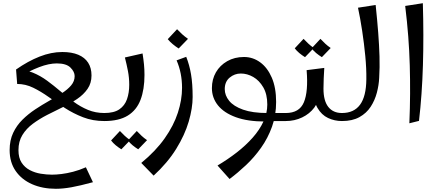

<svg xmlns="http://www.w3.org/2000/svg" viewBox="-20 -754 2737 1196"><path d="M328 422Q245 422 180 393.5Q115 365 77.5 311Q40 257 40 181Q40 120 62 73.5Q84 27 120 -8.5Q156 -44 199 -72.5Q242 -101 285.5 -125.5Q329 -150 365 -173Q401 -196 423 -222Q445 -248 445 -280Q445 -307 419 -333Q393 -359 334 -359Q285 -359 224.5 -336Q164 -313 95 -272L80 -321Q154 -373 226.5 -401.5Q299 -430 368 -430Q427 -430 467.5 -413Q508 -396 529 -363.5Q550 -331 550 -284Q550 -236 525.5 -200.5Q501 -165 460.5 -137.5Q420 -110 371 -86.5Q322 -63 273.5 -38Q225 -13 184.5 17Q144 47 119.5 87Q95 127 95 181Q95 229 114.5 259Q134 289 165.5 305.5Q197 322 233.5 328Q270 334 304 334Q330 334 363 330Q396 326 435 316Q474 306 515 288L559 381Q478 403 425 412.5Q372 422 328 422ZM630 0Q558 0 497.5 -23.5Q437 -47 384.5 -81Q332 -115 283.5 -149.5Q235 -184 187 -207.5Q139 -231 87 -231L80 -321Q137 -321 184.5 -301.5Q232 -282 274 -251Q316 -220 356.5 -185.5Q397 -151 439 -120Q481 -89 528 -69.5Q575 -50 630 -50L650 -25Z M630 0V-50Q690 -50 723.5 -73Q757 -96 771 -136Q785 -176 785 -226Q785 -270 777 -311.5Q769 -353 758 -396L868 -421Q874 -383 877 -352Q880 -321 880 -287Q880 -197 855.5 -132.5Q831 -68 776 -34Q721 0 630 0ZM736 176Q718 165 701 151Q684 137 672 121L727 62Q742 78 757 92Q772 106 791 119ZM841 176Q823 165 806 151Q789 137 777 121L832 62Q847 78 862 92Q877 106 896 119Z M937 340 860 261Q950 187 1006 107.5Q1062 28 1088 -52Q1114 -132 1114 -207Q1114 -253 1105.5 -296Q1097 -339 1080 -378L1140 -400Q1160 -350 1170 -291Q1180 -232 1180 -150Q1180 -80 1155.5 3.5Q1131 87 1077.5 173.5Q1024 260 937 340ZM1093 -452Q1074 -464 1056 -479Q1038 -494 1025 -510L1083 -572Q1099 -555 1115 -540.5Q1131 -526 1151 -512Z M1655 0V-50Q1681 -50 1706.5 -50Q1732 -50 1760 -50L1780 -25L1760 0Q1732 0 1706.5 0Q1681 0 1655 0ZM1410 361 1335 277Q1399 239 1455 195.5Q1511 152 1554 103.5Q1597 55 1621 3Q1645 -49 1645 -103Q1645 -167 1620 -210Q1595 -253 1557.5 -274.5Q1520 -296 1480 -296Q1441 -296 1410.5 -270.5Q1380 -245 1380 -199Q1380 -160 1407.5 -126Q1435 -92 1494 -71Q1553 -50 1645 -50L1632 3Q1523 3 1449 -24Q1375 -51 1337.5 -98Q1300 -145 1300 -205Q1300 -260 1325 -303.5Q1350 -347 1395.5 -373Q1441 -399 1500 -399Q1555 -399 1600.5 -366Q1646 -333 1673 -270.5Q1700 -208 1700 -119Q1700 -36 1674.5 35Q1649 106 1606.5 166Q1564 226 1512.5 274.5Q1461 323 1410 361Z M1760 0V-50Q1845 -50 1873 -117Q1901 -184 1890 -317L2000 -331Q1998 -298 1996.5 -266Q1995 -234 1995 -202L1967 -172Q1967 -123 1938 -84Q1909 -45 1862 -22.5Q1815 0 1760 0ZM2110 0Q2064 0 2023.5 -19Q1983 -38 1957.5 -82Q1932 -126 1932 -202H1995Q1995 -126 2025 -88Q2055 -50 2110 -50L2130 -25ZM1880 -398Q1862 -409 1845 -423Q1828 -437 1816 -453L1871 -512Q1886 -496 1901 -482Q1916 -468 1935 -455ZM1985 -398Q1967 -409 1950 -423Q1933 -437 1921 -453L1976 -512Q1991 -496 2006 -482Q2021 -468 2040 -455Z M2110 0V-50Q2185 -50 2223 -102Q2261 -154 2262 -260Q2263 -326 2255.5 -404.5Q2248 -483 2236 -562Q2224 -641 2210 -706L2320 -723Q2330 -628 2336 -549.5Q2342 -471 2344 -403Q2346 -335 2342 -269Q2340 -224 2327.5 -176.5Q2315 -129 2289 -89Q2263 -49 2219 -24.5Q2175 0 2110 0Z M2530 14Q2534 -81 2534.5 -170Q2535 -259 2532.5 -347.5Q2530 -436 2523 -527.5Q2516 -619 2504 -717L2614 -734Q2620 -531 2614.5 -347.5Q2609 -164 2590 -1Z"/></svg>

Font: Marhey Light Light
Style: Regular
Weight: 300
Version: Version 1.000